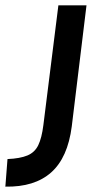

<svg xmlns="http://www.w3.org/2000/svg" viewBox="-104 -520 366 717"><path d="M-84 177 -76 74Q-29 72 -1.5 60.5Q26 49 39 22Q52 -5 58 -53L114 -500H219L164 -48Q149 69 87 124Q25 179 -84 177Z"/></svg>

Font: Kulim Park SemiBold
Style: Italic
Weight: 600
Italic angle: -8°
Designer: Noponies / Dale Sattler
Foundry: Noponies
Version: Version 1.000; ttfautohint (v1.8.3)